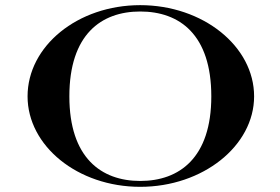

<svg xmlns="http://www.w3.org/2000/svg" viewBox="-20 -717 1088 746"><path d="M524.8 -13.9C373.3 -13.9 249.5 -104 249.5 -342.6C249.5 -583.2 373.3 -672.3 524.8 -672.3C677.2 -672.3 801 -583.2 801 -342.6C801 -104 677.2 -13.9 524.8 -13.9ZM524.8 8.9C768.3 8.9 967.3 -150.5 967.3 -342.6C967.3 -537.6 768.3 -697 524.8 -697C281.2 -697 87.1 -537.6 87.1 -342.6C87.1 -150.5 281.2 8.9 524.8 8.9Z"/></svg>

Font: Biblismive
Style: Regular
Weight: 400
Designer: Susan Drake
Foundry: Susan Drake
Version: Version 1.0; ttfautohint (v1.8.4.7-5d5b)